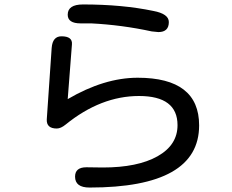

<svg xmlns="http://www.w3.org/2000/svg" viewBox="-20 -787 1040 862"><path d="M598 -438Q874 -438 874 -224Q874 55 382 55Q317 55 317 6Q317 -36 368 -36L441 -35Q598 -35 687.5 -85.5Q777 -136 777 -225Q777 -356 604 -356Q433 -356 275 -228Q253 -210 235 -210Q188 -210 190 -251L212 -572Q216 -624 256 -624Q306 -624 303 -588L284 -342Q448 -438 598 -438ZM353 -767Q529 -767 668 -738Q738 -725 738 -688Q738 -643 691 -643L661 -646Q527 -675 390 -682H342Q284 -682 284 -721Q284 -767 353 -767Z"/></svg>

Font: 寒蝉全圆体
Style: Regular
Weight: 400
Designer: Warren2060
      Designed by Motoya company      

      [Varela Round]
      Joe Prince(Latin component); Avraham Cornf
Foundry: ChillType
Version: Version 3.200